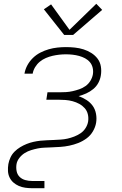

<svg xmlns="http://www.w3.org/2000/svg" viewBox="-20 -776 640 1011"><path d="M318 -592 211 -727 249 -753 346 -619 487 -756 518 -724 365 -592ZM149 215Q131 215 113 212.5Q95 210 79 203Q63 196 50.5 185Q38 174 30.5 158.5Q23 143 22 125Q21 107 24 88Q27 71 35 53.5Q43 36 56.5 22.5Q70 9 86.5 -1Q103 -11 120.5 -18Q138 -25 156 -29Q174 -33 192 -35Q210 -37 228 -37.5Q246 -38 264 -39Q282 -40 299.5 -41Q317 -42 335 -46Q353 -50 371 -57Q389 -64 404.5 -74.5Q420 -85 430.5 -101.5Q441 -118 444 -136Q447 -156 442.5 -174.5Q438 -193 426 -206.5Q414 -220 397.5 -229Q381 -238 362.5 -243Q344 -248 324.5 -249.5Q305 -251 285 -251H224L230 -290H292Q309 -290 327 -291Q345 -292 362.5 -296Q380 -300 397.5 -306Q415 -312 430.5 -323Q446 -334 456 -350.5Q466 -367 469 -384Q472 -402 468 -419Q464 -436 453.5 -448.5Q443 -461 428 -469Q413 -477 396.5 -481.5Q380 -486 362.5 -488Q345 -490 327 -490Q309 -490 291.5 -488Q274 -486 256.5 -482Q239 -478 221.5 -470.5Q204 -463 189.5 -451Q175 -439 165 -422.5Q155 -406 152 -388Q152 -388 152 -388Q152 -388 151 -388H109Q109 -388 109 -388.5Q109 -389 109 -389Q113 -412 124.5 -433Q136 -454 153.5 -471Q171 -488 192.5 -499Q214 -510 236.5 -516.5Q259 -523 282 -525.5Q305 -528 327 -528Q351 -528 374.5 -525.5Q398 -523 420 -516Q442 -509 461 -497Q480 -485 493.5 -467.5Q507 -450 511 -426.5Q515 -403 511 -379Q508 -359 498 -340Q488 -321 471 -307Q454 -293 434 -284Q414 -275 394 -270Q416 -262 435.5 -249.5Q455 -237 468 -219Q481 -201 485.5 -177Q490 -153 486 -129Q482 -106 469 -84Q456 -62 435.5 -47Q415 -32 392 -23Q369 -14 345 -9Q321 -4 297.5 -2.5Q274 -1 250 0Q233 1 215 1.5Q197 2 179.5 5.5Q162 9 144 14.5Q126 20 110 30Q94 40 82 55.5Q70 71 67 88Q64 107 67.5 125Q71 143 83 155Q95 167 112.5 172Q130 177 149 177H214V215Z"/></svg>

Font: Iosevka SS04 XLt Ex
Style: Italic
Weight: 200
Width: 7
Italic angle: -9°
Monospace: yes
Designer: Belleve Invis
Foundry: Belleve Invis
Version: Version 19.0.0; ttfautohint (v1.8.4)